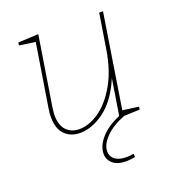

<svg xmlns="http://www.w3.org/2000/svg" viewBox="-134 -630 863 951"><g transform="rotate(-20 297.0 -154.5)"><path d="M436 1Q370 27 333.5 64.5Q297 102 297 138Q297 165 318 181Q339 197 378 197Q397 197 416 193L417 211Q389 216 370 216Q325 216 300.5 195.5Q276 175 276 143Q276 102 312 61Q348 20 413 -7L443 -196Q399 -92 333.5 -43Q268 6 204 6Q154 6 123.5 -25Q93 -56 93 -117Q93 -141 97 -162L150 -493L66 -505L68 -520L175 -525L117 -161Q113 -131 113 -120Q113 -66 139 -39.5Q165 -13 207 -13Q256 -13 309 -48.5Q362 -84 405 -157Q448 -230 465 -335L495 -522H515L437 -28L521 -17L519 -2Z"/></g></svg>

Font: Bitter Pro Thin
Style: Italic
Weight: 250
Italic angle: -9°
Designer: Sol Matas, and Bitter project Authors
Foundry: Sol Matas
Version: Version 1.010